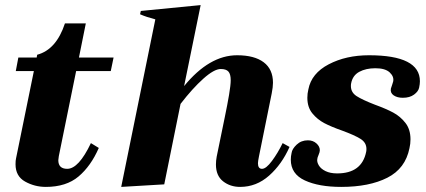

<svg xmlns="http://www.w3.org/2000/svg" viewBox="-20 -724 1672 754"><path d="M211 -111Q209 -99 209 -95Q209 -61 244 -61Q289 -61 337 -162L368 -143Q337 -72 288.5 -31Q240 10 160 10Q116 10 78.5 -11Q41 -32 41 -79Q41 -94 43 -102L113 -445H42L52 -498H124L126 -509Q201 -529 235 -632H317L290 -498H426L415 -445H279Z M1117 -147Q1087 -79 1037 -34.5Q987 10 923 10Q884 10 856 -12Q828 -34 828 -78Q828 -93 831 -109L863 -265Q873 -313 879.5 -351.5Q886 -390 886 -409Q886 -433 877 -443Q868 -453 847 -453Q821 -453 778.5 -415Q736 -377 689 -316L625 0L456 10L590 -648Q555 -657 530 -668L533 -681L768 -704L703 -386Q802 -507 911 -507Q979 -507 1015.5 -479.5Q1052 -452 1052 -399Q1052 -382 1047 -357L997 -110Q993 -90 993 -83Q993 -61 1009 -61Q1025 -61 1048 -92Q1071 -123 1090 -162Z M1122 -97Q1122 -110 1125 -123Q1127 -139 1145 -156Q1163 -173 1189 -173Q1209 -173 1222.5 -161Q1236 -149 1236 -134Q1236 -127 1231 -115.5Q1226 -104 1226 -99Q1224 -88 1232 -74.5Q1240 -61 1258.5 -52Q1277 -43 1304 -43Q1401 -43 1418 -128Q1419 -132 1419 -139Q1419 -164 1396 -178.5Q1373 -193 1324 -211Q1281 -226 1253.5 -240.5Q1226 -255 1206.5 -279Q1187 -303 1187 -340Q1187 -357 1191 -373Q1203 -436 1271 -471.5Q1339 -507 1429 -507Q1629 -507 1629 -405Q1629 -394 1626 -380Q1623 -365 1606 -352.5Q1589 -340 1562 -340Q1540 -340 1526 -349.5Q1512 -359 1515 -376Q1517 -382 1520 -391Q1523 -400 1524 -404Q1528 -423 1510.5 -439.5Q1493 -456 1454 -456Q1417 -456 1391 -442Q1365 -428 1359 -397Q1358 -393 1358 -386Q1358 -361 1380.5 -346.5Q1403 -332 1452 -313Q1496 -297 1524 -282Q1552 -267 1572 -241.5Q1592 -216 1592 -177Q1592 -159 1588 -142Q1572 -62 1501 -26Q1430 10 1320 10Q1232 10 1177 -15.5Q1122 -41 1122 -97Z"/></svg>

Font: Trirong ExtraBold
Style: Italic
Weight: 800
Italic angle: -12°
Designer: Katatrad Team
Foundry: CadsonDemak
Version: Version 1.001